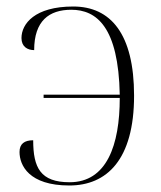

<svg xmlns="http://www.w3.org/2000/svg" viewBox="-20 -563 495 590"><path d="M193 7C308 7 392 -72 392 -269C392 -459 320 -543 205 -543C87 -543 46 -490 46 -446C46 -420 64 -409 85 -409C85 -499 131 -533 199 -533C277 -533 344 -480 348 -272H114V-262H348C348 -117 308 -3 194 -3C104 -3 82 -48 82 -132C55 -132 40 -121 40 -96C40 -55 69 7 193 7Z"/></svg>

Font: Noto Serif Display ExtraLight
Style: Regular
Weight: 200
Designer: Monotype Design Team
Foundry: Monotype Imaging Inc.
Version: Version 2.009